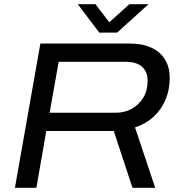

<svg xmlns="http://www.w3.org/2000/svg" viewBox="-20 -893 855 913"><path d="M51 0 172 -686H592Q659 -686 701.5 -665.5Q744 -645 765.5 -608.5Q787 -572 787 -524Q787 -465 766.5 -417.5Q746 -370 709.5 -337Q673 -304 622 -287L718 0H610L521 -270H200L153 0ZM216 -357H531Q573 -357 607 -376Q641 -395 661.5 -429Q682 -463 682 -509Q682 -551 656 -575Q630 -599 578 -599H259ZM686 -873 537 -738H452L350 -873H434L518 -763H473L595 -873Z"/></svg>

Font: Archivo SemiExpanded
Style: Italic
Weight: 400
Width: 6
Italic angle: -10°
Designer: Hector Gatti
Foundry: Omnibus-Type
Version: Version 2.001